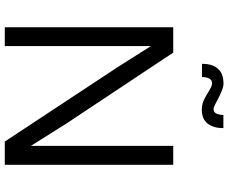

<svg xmlns="http://www.w3.org/2000/svg" viewBox="-96 -858 954 802"><g transform="rotate(90 381.0 -457.0)"><path d="M93.8 -703.6H199.7L496.1 -257.3L589.4 -108.9V-703.6H668.5V0H571.3L261.2 -470.2L172.4 -610.4V0H93.8ZM246.6 -823.7Q246.6 -850.1 253.4 -867.4Q260.3 -884.8 271.7 -895Q283.2 -905.3 297.6 -909.4Q312 -913.6 327.1 -913.6Q341.3 -913.6 357.7 -907Q374 -900.4 388.9 -892.8Q403.8 -885.3 416.3 -878.7Q428.7 -872.1 434.6 -872.1Q448.7 -872.1 454.1 -883.3Q459.5 -894.5 460.4 -913.1H515.1Q515.1 -887.2 508.5 -869.9Q502 -852.5 491.5 -842Q481 -831.5 467 -827.1Q453.1 -822.8 438 -822.8Q422.4 -822.8 408 -827.6Q393.6 -832.5 377.9 -842.3Q359.4 -853.5 348.4 -859.6Q337.4 -865.7 328.1 -865.7Q314 -865.7 307.9 -854Q301.8 -842.3 301.8 -823.7Z"/></g></svg>

Font: Metrophobic
Style: Regular
Weight: 400
Designer: vernon adams
Foundry: vernon adams
Version: Version 1.000